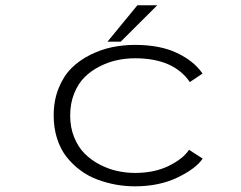

<svg xmlns="http://www.w3.org/2000/svg" viewBox="-20 -678 890 710"><path d="M377.5 -524 488 -658.5H561.5L426.5 -524ZM729.5 -91.5Q704.5 -54.5 636.8 -21.8Q569 11 479 11Q443.5 11 408.8 4.8Q374 -1.5 339.8 -14.2Q305.5 -27 276.8 -48.5Q248 -70 225.8 -98.2Q203.5 -126.5 191 -165.8Q178.5 -205 178.5 -251Q178.5 -306.5 196.8 -351.8Q215 -397 244.5 -426.2Q274 -455.5 313.8 -475.2Q353.5 -495 394.8 -503.5Q436 -512 479 -512Q572 -512 634.8 -482Q697.5 -452 729 -406L682 -374.5Q622 -462.5 479 -462.5Q445.5 -462.5 413 -455.5Q380.5 -448.5 348.8 -432.5Q317 -416.5 293 -392.8Q269 -369 254.2 -332.2Q239.5 -295.5 239.5 -251Q239.5 -207 254.2 -170.5Q269 -134 293 -110Q317 -86 348.8 -69.5Q380.5 -53 413.2 -45.8Q446 -38.5 479 -38.5Q551.5 -38.5 604.5 -64.8Q657.5 -91 679 -124Z"/></svg>

Font: League Mono Wide UltraLight
Style: Regular
Weight: 200
Width: 8
Designer: Tyler Finck
Foundry: The League of Moveable Type / Tyler Finck
Version: Version 2.210